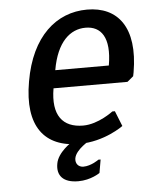

<svg xmlns="http://www.w3.org/2000/svg" viewBox="-50 -552 604 750"><g transform="rotate(-5 252.5 -177.5)"><path d="M319 -510C199 -510 99 -425 69 -250C38 -75 108 10 243 10C343 10 417 -45 417 -45L393 -105H383C383 -105 325 -60 265 -60C185 -60 144 -110 162 -215H452L476 -235L479 -250C509 -425 439 -510 319 -510ZM307 -440C367 -440 404 -395 385 -285H175C194 -395 247 -440 307 -440ZM252 100C232 100 220 85 223 65C229 30 285 0 285 0H215C215 0 158 35 151 80C143 125 167 155 227 155C277 155 312 130 312 130L321 78H312C313 78 282 100 252 100Z"/></g></svg>

Font: Scada
Style: Italic
Weight: 400
Designer: Jovanny Lemonad
Foundry: Jovanny Lemonad
Version: Version 3.005